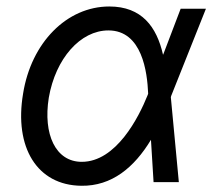

<svg xmlns="http://www.w3.org/2000/svg" viewBox="-20 -573 679 604"><path d="M235.8 11.4C331.7 12.8 402.3 -46.2 454.9 -133.2L463.1 0H542.6L517.4 -267.4L518.5 -271.3L627.8 -545.5H548.3L495 -405.5L492.9 -400.6C473 -488.6 426.1 -552.6 323.9 -552.6C190.3 -552.6 78.1 -438.9 52.6 -278.4C24.1 -109.4 96.6 9.9 235.8 11.4ZM133.5 -265.6C154.8 -389.2 233 -477.3 321 -477.3C427.6 -477.3 443.2 -345.2 446 -279.8V-278.1L444.6 -274.1C416.2 -203.1 345.2 -63.9 237.2 -63.9C154.8 -63.9 115.1 -150.6 133.5 -265.6Z"/></svg>

Font: Margiela Sans
Style: Italic
Weight: 400
Italic angle: -9.39999°
Designer: Stefan Endress, Andreas Faust
Version: Version 1.100;FEAKit 1.0